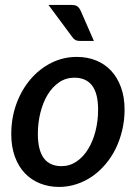

<svg xmlns="http://www.w3.org/2000/svg" viewBox="-20 -748 561 776"><path d="M25.5 0ZM228.5 -76.5Q262 -76.5 289.5 -95.2Q317 -114 336.2 -145.5Q355.5 -177 366 -218.2Q376.5 -259.5 376.5 -304.5Q376.5 -370.5 352.2 -402.2Q328 -434 280.5 -434Q246.5 -434 219.2 -415.5Q192 -397 173 -366Q154 -335 143.5 -293.5Q133 -252 133 -206.5Q133 -76.5 228.5 -76.5ZM219 7.5Q177 7.5 141.5 -6.8Q106 -21 80.2 -48.2Q54.5 -75.5 40 -115.2Q25.5 -155 25.5 -205.5Q25.5 -271 46.2 -328Q67 -385 103 -427.2Q139 -469.5 187.2 -493.8Q235.5 -518 290.5 -518Q332.5 -518 368 -503.8Q403.5 -489.5 429 -462.2Q454.5 -435 469 -395.2Q483.5 -355.5 483.5 -305Q483.5 -262 474 -222Q464.5 -182 447.5 -147.2Q430.5 -112.5 406.2 -84Q382 -55.5 352.8 -35.2Q323.5 -15 289.5 -3.8Q255.5 7.5 219 7.5ZM269 -728Q285.5 -728 293.2 -722Q301 -716 306.5 -703.5L359.5 -582.5H303Q292 -582.5 285.2 -586Q278.5 -589.5 272 -598.5L176 -728Z"/></svg>

Font: Lato Semibold
Style: Italic
Weight: 600
Italic angle: -7°
Designer: Lukasz Dziedzic
Foundry: tyPoland Lukasz Dziedzic
Version: Version 2.006; 2014-01-15